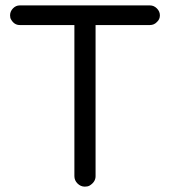

<svg xmlns="http://www.w3.org/2000/svg" viewBox="-20 -697 635 717"><path d="M336.9 -39.1V-603.5H540Q555.7 -603.5 566.4 -615.2Q577.1 -625 577.1 -639.6Q577.1 -654.3 565.9 -665.5Q554.7 -676.8 540 -676.8H53.7Q39.1 -676.8 28.3 -665.5Q17.6 -654.3 17.6 -639.6Q17.6 -629.9 21.5 -624Q33.2 -603.5 53.7 -603.5H257.8V-39.1Q257.8 -23.4 269.5 -11.7Q281.2 0 296.9 0Q307.6 0 314.5 -3.9Q336.9 -17.6 336.9 -39.1Z"/></svg>

Font: FakePearl
Style: Light
Weight: 350
Version: Version 1.2